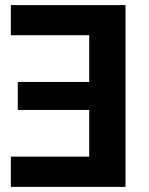

<svg xmlns="http://www.w3.org/2000/svg" viewBox="-20 -729 582 749"><path d="M22.2 -591.6H328V-409.3H49.4V-300.1H328V-118H22.2V0H469.6V-709.1H22.2Z"/></svg>

Font: Estedad-FD VF
Style: Regular
Weight: 100
Designer: Amin Abedi
Version: Version 7.3